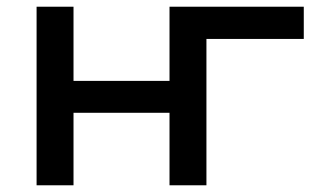

<svg xmlns="http://www.w3.org/2000/svg" viewBox="-20 -552 931 572"><path d="M89 0V-532H199V-311H485V-532H885V-436H595V0H485V-216H199V0Z"/></svg>

Font: Argentum Sans
Style: Regular
Weight: 400
Designer: Julieta Ulanovsky, Owen Earl, Chris M. Simpson, Rasmus Andersson, Cristiano Sobral
Foundry: The Argentum Sans Project Authors
Version: Version 3.135; ttfautohint (v1.8.4.7-5d5b-dirty)